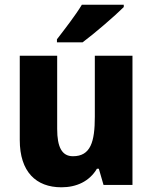

<svg xmlns="http://www.w3.org/2000/svg" viewBox="-20 -786 648 816"><path d="M506 -756V-766H328C301 -721 255 -662 222 -619V-606H331C382 -644 469 -719 506 -756ZM543 -549H383V-290C383 -183 365 -122 290 -122C243 -122 223 -161 223 -238V-549H64V-191C64 -56 133 10 241 10C305 10 360 -15 392 -69H400L420 0H543Z"/></svg>

Font: Noto Sans Arabic UI SmCn XBd
Style: Regular
Weight: 800
Width: 4
Designer: Monotype Design Team, Nadine Chahine and Nizar Qandah
Foundry: Monotype Imaging Inc.
Version: Version 2.010